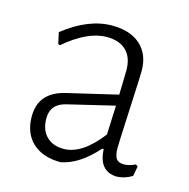

<svg xmlns="http://www.w3.org/2000/svg" viewBox="-77 -537 608 618"><g transform="rotate(15 226.5 -228.0)"><path d="M224 -462Q285 -462 319 -431Q353 -400 353 -345Q353 -330 347.5 -216Q342 -102 342 -87Q342 -61 349.5 -50.5Q357 -40 375 -40Q393 -40 413 -50L420 -45L414 -12Q390 3 363 4Q303 2 300 -71H295Q238 -6 177 6Q117 6 83 -25.5Q49 -57 49 -113Q49 -194 137 -214L303 -253L305 -334Q305 -377 282 -399.5Q259 -422 217 -422Q153 -422 77 -357L71 -360L63 -397Q145 -462 224 -462ZM302 -216 147 -179Q96 -167 96 -119Q96 -81 117 -59.5Q138 -38 175 -38Q236 -38 298 -119Z"/></g></svg>

Font: Alegreya Sans Light
Style: Regular
Weight: 300
Designer: Juan Pablo del Peral
Foundry: Huerta Tipografica
Version: Version 2.007